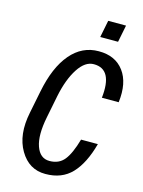

<svg xmlns="http://www.w3.org/2000/svg" viewBox="-133 -974 792 1061"><g transform="rotate(15 263.0 -443.5)"><path d="M233.4 10.3Q139.6 10.7 88.4 -76.2Q37.1 -163.1 64 -294.4L89.4 -421.4Q118.2 -567.4 184.1 -644.5Q250 -721.7 344.7 -721.2Q439.5 -721.7 488.3 -656.2Q537.1 -590.8 522.9 -477.5H426.8Q445.8 -645 336.9 -645Q287.1 -645.5 247.1 -584Q207 -522.5 186.5 -422.4L161.1 -294.4Q139.6 -187 161.1 -126Q182.6 -64.9 236.8 -64.9Q291 -64.9 321.3 -102.5Q351.6 -140.1 375.5 -224.1H471.7Q440.4 -108.4 383.8 -48.8Q327.1 10.7 233.4 10.3ZM433.1 -799.3H331.1L350.6 -897H452.6Z"/></g></svg>

Font: RobotoCondensed-Italic
Style: Italic
Weight: 400
Designer: Google
Version: Version 1.200311; 2013